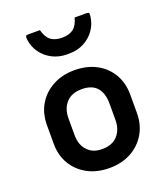

<svg xmlns="http://www.w3.org/2000/svg" viewBox="-148 -915 897 1030"><g transform="rotate(-20 300.0 -400.5)"><path d="M300 -547Q371 -547 424.5 -518.5Q478 -490 508 -439Q538 -388 538 -322V-217Q538 -150 507.5 -98.5Q477 -47 423.5 -18Q370 11 300 11Q229 11 175.5 -18Q122 -47 92 -97.5Q62 -148 62 -214V-319Q62 -387 92.5 -438Q123 -489 177 -518Q231 -547 300 -547ZM303 -438Q245 -438 214 -404Q183 -370 183 -314V-221Q183 -161 216 -129Q245 -98 297 -98Q356 -98 386.5 -132.5Q417 -167 417 -222V-315Q417 -376 386 -409Q357 -438 303 -438ZM300 -733Q340 -733 364 -751Q388 -769 399 -812H467Q477 -812 480 -808Q483 -804 481 -790Q476 -747 452 -713Q428 -679 390.5 -659.5Q353 -640 307 -640H293Q248 -640 210 -659.5Q172 -679 148 -713Q124 -747 119 -790Q118 -804 120.5 -808Q123 -812 133 -812H201Q212 -769 236 -751Q260 -733 300 -733Z"/></g></svg>

Font: Recursive Mn Lnr St SmB
Style: Regular
Weight: 600
Monospace: yes
Version: Version 1.079;hotconv 1.0.112;makeotfexe 2.5.65598; ttfautoh